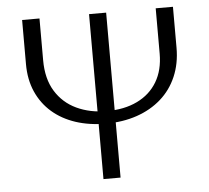

<svg xmlns="http://www.w3.org/2000/svg" viewBox="-49 -710 832 763"><g transform="rotate(-5 367.0 -329.0)"><path d="M362.3 -218.7Q296.5 -218.7 242.3 -236.5Q188.1 -254.4 148.8 -288.5Q109.5 -322.7 87.9 -371.5Q66.4 -420.3 66.4 -482.1V-658H135.7V-491.4Q135.7 -417.4 166.4 -367.6Q197 -317.9 250 -293Q303 -268 369.9 -268Q440.6 -268 492 -293Q543.5 -317.9 571.4 -364.7Q599.3 -411.5 599.3 -477.1V-658H668.1V-494.5Q668.1 -431.4 646 -380.1Q623.9 -328.8 583.2 -293Q542.5 -257.1 486.4 -237.9Q430.3 -218.7 362.3 -218.7ZM333.4 0V-658H401.6V0Z"/></g></svg>

Font: Ysabeau
Style: Bold
Weight: 700
Designer: Christian Thalmann (Catharsis Fonts)
Version: Version 2.000;gftools[0.9.27.dev2+g8671c4b]